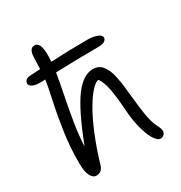

<svg xmlns="http://www.w3.org/2000/svg" viewBox="-179 -873 971 1028"><g transform="rotate(-30 306.5 -359.0)"><path d="M121.1 25.9Q100.1 25.9 86.7 0Q73.2 -25.9 73.2 -79.1Q73.2 -174.8 86.2 -264.6Q99.1 -354.5 117.2 -437.5Q135.3 -520.5 140.1 -557.1Q133.8 -557.1 122.8 -556.6Q111.8 -556.2 107.9 -556.2Q78.6 -556.2 61.8 -564.9Q44.9 -573.7 44.9 -585.9Q44.9 -596.2 52.5 -605Q60.1 -613.8 77.1 -615.2Q100.1 -617.2 144 -619.1Q146 -691.9 147.9 -707Q153.8 -744.1 180.2 -744.1Q203.1 -744.1 211.9 -715.6Q220.7 -687 215.8 -623Q328.6 -628.9 440.9 -628.9Q469.7 -628.9 489.7 -623Q509.8 -617.2 517.3 -609.9Q524.9 -602.5 524.9 -595.2Q524.9 -581.5 511.5 -573.7Q498 -565.9 474.1 -565.9Q349.6 -565.9 209 -561Q202.6 -519 186.3 -437.5Q169.9 -356 157.7 -281.2Q145.5 -206.5 143.1 -141.1Q214.4 -326.2 270.8 -402.1Q327.1 -478 387.2 -478Q406.2 -478 420.9 -471.4Q435.5 -464.8 446.3 -450.4Q457 -436 464.6 -418.5Q472.2 -400.9 477.8 -373.3Q483.4 -345.7 487.1 -318.4Q490.7 -291 494.1 -252Q503.9 -153.3 513.2 -108.9Q522.5 -64.5 538.1 -37.1Q547.9 -17.6 547.9 -3.9Q547.9 8.3 539.1 17.1Q530.3 25.9 518.1 25.9Q498.5 25.9 479.7 -5.1Q460.9 -36.1 448 -86.7Q435.1 -137.2 431.2 -193.8Q424.8 -290.5 415 -337.9Q405.3 -385.3 386.2 -413.1Q369.1 -413.1 343 -385Q316.9 -356.9 287.4 -307.4Q257.8 -257.8 225.6 -179.9Q193.4 -102.1 167 -12.2Q155.8 25.9 121.1 25.9Z"/></g></svg>

Font: Shantell Sans Bouncy
Style: Regular
Weight: 300
Designer: Stephen Nixon, Anya Danilova, Shantell Martin
Foundry: Arrow Type
Version: Version 1.006;[9816181b4]